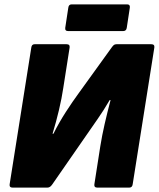

<svg xmlns="http://www.w3.org/2000/svg" viewBox="-20 -857 725 877"><path d="M38 0Q22 0 24 -15L123 -640Q125 -655 138 -655H284Q300 -655 298 -640L269 -455Q262 -408 249.5 -355Q237 -302 220 -246H224Q250 -298 281 -346Q312 -394 340 -432L490 -640Q495 -647 499.5 -651Q504 -655 512 -655H671Q687 -655 685 -640L586 -15Q584 0 570 0H425Q409 0 411 -15L438 -188Q446 -238 458 -290.5Q470 -343 485 -400H481Q453 -352 426 -313.5Q399 -275 375 -240L219 -15Q215 -9 209.5 -4.5Q204 0 196 0ZM292 -715Q276 -715 278 -730L292 -822Q294 -837 307 -837H561Q575 -837 573 -822L559 -730Q557 -715 542 -715Z"/></svg>

Font: Sofia Sans ExtraBlack
Style: Italic
Weight: 1000
Italic angle: -9°
Designer: Botio Nikoltchev, Ani Petrova
Foundry: lettersoup
Version: Version 4.100; ttfautohint (v1.8.4.7-5d5b)